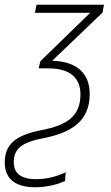

<svg xmlns="http://www.w3.org/2000/svg" viewBox="-66 -549 466 809"><path d="M80 240C135 240 178 227 208 214L211 177C174 194 132 206 85 206C24 206 -8 182 -8 135C-8 80 22 51 118 33C240 9 312 -42 312 -153C312 -239 259 -290 154 -293L366 -496L372 -529H88L81 -495H314L104 -291L97 -261H137C228 -261 273 -222 273 -151C273 -59 215 -21 110 -1C-4 21 -46 61 -46 137C-46 205 1 240 80 240Z"/></svg>

Font: Noto Sans SemiCondensed ExtraLight
Style: Italic
Weight: 200
Width: 4
Italic angle: -12°
Designer: Monotype Design Team
Foundry: Monotype Imaging Inc.
Version: Version 2.013